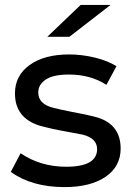

<svg xmlns="http://www.w3.org/2000/svg" viewBox="-20 -757 541 783"><path d="M243 6Q110 6 24 -56L64 -132Q145 -77 250 -77Q376 -77 376 -149Q376 -193 317 -208L253 -220Q190 -231 140 -245Q41 -277 41 -376Q41 -449 101 -492Q161 -535 262 -535Q313 -535 365.5 -522.5Q418 -510 455 -487L414 -411Q349 -453 261 -453Q197 -453 166.5 -432.5Q136 -412 136 -380Q136 -332 199 -317Q226 -310 267 -302Q329 -291 377 -278Q472 -249 472 -151Q472 -78 410.5 -36Q349 6 243 6ZM263 -607H173L309 -737H431Z"/></svg>

Font: Argentum Novus
Style: Regular
Weight: 400
Designer: Julieta Ulanovsky
Foundry: Julieta Ulanovsky
Version: Version 7.20;July 27, 2021;FontCreator 13.0.0.2683 64-bit